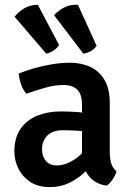

<svg xmlns="http://www.w3.org/2000/svg" viewBox="-20 -768 548 802"><path d="M40 -135Q40 -192.5 65.8 -229.8Q91.5 -267 135.5 -284.8Q179.5 -302.5 233 -302.5Q259.5 -302.5 294.5 -300.5Q329.5 -298.5 359.5 -292V-214.5Q334 -220.5 301.2 -222.2Q268.5 -224 242 -224Q200 -224 177.8 -202Q155.5 -180 155.5 -143Q155.5 -115 171.5 -96Q187.5 -77 217.5 -77Q252 -77 290.2 -101.2Q328.5 -125.5 354.5 -172L372 -88Q353.5 -66 327.5 -42.8Q301.5 -19.5 267 -3Q232.5 13.5 188.5 13.5Q138 13.5 105.2 -8.8Q72.5 -31 56.2 -65Q40 -99 40 -135ZM466.5 -52.5Q463 -37 450.8 -19Q438.5 -1 425.5 7.5Q391 2.5 369 -15Q347 -32.5 336 -57.2Q325 -82 322.5 -108.5V-331Q322.5 -374 302.8 -393.5Q283 -413 245 -413Q209 -413 169.5 -401.8Q130 -390.5 90.5 -376.5Q77 -390.5 68.5 -414.2Q60 -438 58.5 -461Q88 -473 124.8 -483.5Q161.5 -494 199.8 -500Q238 -506 272 -506Q319.5 -506 357.2 -488.5Q395 -471 416.8 -433.8Q438.5 -396.5 438.5 -337.5V-133Q438.5 -106.5 444.2 -86.5Q450 -66.5 466.5 -52.5ZM138 -748 226.5 -580.5Q219 -566.5 203.2 -556.5Q187.5 -546.5 173 -544L41 -698Q56.5 -718.5 81.5 -733.2Q106.5 -748 138 -748ZM305.5 -748 383.5 -577Q375.5 -563.5 359.2 -554.5Q343 -545.5 328 -544L206 -704.5Q223 -724 248.5 -737Q274 -750 305.5 -748Z"/></svg>

Font: Signika Medium
Style: Regular
Weight: 500
Designer: Anna Giedry
Foundry: Anna Giedry
Version: Version 2.000